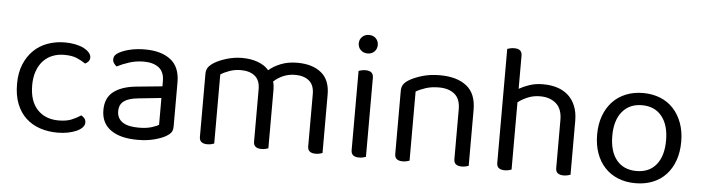

<svg xmlns="http://www.w3.org/2000/svg" viewBox="-44 -839 3780 1035"><g transform="rotate(5 1846.0 -322.0)"><path d="M289 -408Q255 -408 226 -396.5Q197 -385 176 -362.5Q155 -340 143 -306.5Q131 -273 131 -230Q131 -144 174 -98.5Q217 -53 289 -53Q331 -53 359 -64.5Q387 -76 409 -91Q420 -85 427 -76Q434 -67 434 -54Q434 -40 423 -28Q412 -16 392.5 -7Q373 2 346.5 7.5Q320 13 289 13Q237 13 193 -2Q149 -17 117 -47Q85 -77 67 -122.5Q49 -168 49 -230Q49 -291 68 -336.5Q87 -382 119 -413Q151 -444 194.5 -459.5Q238 -475 287 -475Q318 -475 344.5 -469.5Q371 -464 390 -454Q409 -444 419.5 -431.5Q430 -419 430 -406Q430 -394 423 -385Q416 -376 405 -371Q383 -386 357 -397Q331 -408 289 -408Z M722 -52Q764 -52 791.5 -60.5Q819 -69 831 -77V-222L707 -209Q655 -204 630 -185.5Q605 -167 605 -131Q605 -93 634 -72.5Q663 -52 722 -52ZM721 -475Q808 -475 859 -436Q910 -397 910 -313V-76Q910 -54 901.5 -42.5Q893 -31 876 -21Q852 -7 812.5 3.5Q773 14 722 14Q628 14 576.5 -23Q525 -60 525 -130Q525 -196 568 -229.5Q611 -263 689 -271L831 -285V-313Q831 -363 801 -386Q771 -409 720 -409Q678 -409 641 -397Q604 -385 575 -370Q567 -377 560.5 -386Q554 -395 554 -406Q554 -420 561 -429Q568 -438 583 -446Q610 -460 645 -467.5Q680 -475 721 -475Z M1642 -314Q1642 -363 1614 -386Q1586 -409 1539 -409Q1474 -409 1423 -363Q1429 -343 1429 -320V-2Q1424 0 1413.5 2.5Q1403 5 1392 5Q1349 5 1349 -31V-314Q1349 -363 1321 -386Q1293 -409 1245 -409Q1213 -409 1184.5 -399Q1156 -389 1136 -376V-2Q1131 0 1121 2.5Q1111 5 1099 5Q1056 5 1056 -31V-372Q1056 -392 1064.5 -405.5Q1073 -419 1094 -433Q1121 -450 1162.5 -462.5Q1204 -475 1246 -475Q1295 -475 1333 -460.5Q1371 -446 1391 -421Q1417 -444 1456 -459.5Q1495 -475 1545 -475Q1626 -475 1674 -436.5Q1722 -398 1722 -318V-2Q1717 0 1706.5 2.5Q1696 5 1685 5Q1642 5 1642 -31V-314Z M1957 -2Q1952 0 1942 2.5Q1932 5 1920 5Q1877 5 1877 -31V-460Q1882 -462 1892.5 -464.5Q1903 -467 1915 -467Q1957 -467 1957 -430ZM1865 -608Q1865 -629 1879.5 -643.5Q1894 -658 1917 -658Q1940 -658 1954 -643.5Q1968 -629 1968 -608Q1968 -587 1954 -572.5Q1940 -558 1917 -558Q1894 -558 1879.5 -572.5Q1865 -587 1865 -608Z M2433 -301Q2433 -357 2401.5 -383Q2370 -409 2317 -409Q2277 -409 2246 -399Q2215 -389 2193 -376V-2Q2188 0 2178 2.5Q2168 5 2156 5Q2113 5 2113 -31V-372Q2113 -393 2121.5 -406.5Q2130 -420 2151 -433Q2177 -449 2220 -462Q2263 -475 2317 -475Q2408 -475 2460.5 -434Q2513 -393 2513 -305V-2Q2508 0 2497.5 2.5Q2487 5 2476 5Q2433 5 2433 -31V-301Z M2745 -2Q2740 0 2730 2.5Q2720 5 2708 5Q2665 5 2665 -31V-648Q2670 -650 2680.5 -652.5Q2691 -655 2703 -655Q2745 -655 2745 -619V-439Q2769 -453 2801.5 -464Q2834 -475 2875 -475Q2917 -475 2951.5 -464Q2986 -453 3011 -430.5Q3036 -408 3050 -373.5Q3064 -339 3064 -293V-2Q3059 0 3048.5 2.5Q3038 5 3027 5Q2984 5 2984 -31V-291Q2984 -351 2951 -380Q2918 -409 2864 -409Q2829 -409 2798.5 -396.5Q2768 -384 2745 -366V-2Z M3643 -231Q3643 -175 3627 -130Q3611 -85 3581.5 -53Q3552 -21 3510 -4Q3468 13 3416 13Q3364 13 3322 -4Q3280 -21 3250 -53Q3220 -85 3204 -130Q3188 -175 3188 -231Q3188 -287 3204.5 -332Q3221 -377 3251 -409Q3281 -441 3323 -458Q3365 -475 3416 -475Q3467 -475 3509 -458Q3551 -441 3580.5 -409Q3610 -377 3626.5 -332Q3643 -287 3643 -231ZM3416 -409Q3348 -409 3309 -362Q3270 -315 3270 -231Q3270 -146 3308.5 -99.5Q3347 -53 3416 -53Q3485 -53 3523 -100Q3561 -147 3561 -231Q3561 -315 3522.5 -362Q3484 -409 3416 -409Z"/></g></svg>

Font: Baloo Chettan 2
Style: Regular
Weight: 400
Designer: Maithili Shingre, Unnati Kotecha and Ek Type
Foundry: Ek Type
Version: Version 1.640;hotconv 1.0.111;makeotfexe 2.5.65597; ttfautoh